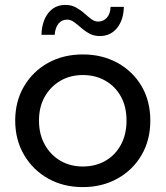

<svg xmlns="http://www.w3.org/2000/svg" viewBox="-20 -757 675 783"><path d="M318 6Q238 6 176 -29Q114 -64 78 -125.5Q42 -187 42 -265Q42 -344 78 -405Q114 -466 176 -500.5Q238 -535 318 -535Q397 -535 459.5 -500.5Q522 -466 557.5 -405.5Q593 -345 593 -265Q593 -186 557.5 -125Q522 -64 459.5 -29Q397 6 318 6ZM318 -78Q369 -78 409.5 -101Q450 -124 473 -166.5Q496 -209 496 -265Q496 -322 473 -363.5Q450 -405 409.5 -428Q369 -451 318 -451Q267 -451 227 -428Q187 -405 163 -363.5Q139 -322 139 -265Q139 -209 163 -166.5Q187 -124 227 -101Q267 -78 318 -78ZM387 -610Q363 -610 344.5 -620Q326 -630 311 -643.5Q296 -657 282 -667Q268 -677 254 -677Q232 -677 218.5 -660.5Q205 -644 203 -615H149Q151 -671 177 -704Q203 -737 247 -737Q271 -737 290 -726.5Q309 -716 324 -702.5Q339 -689 352.5 -679Q366 -669 380 -669Q402 -669 416 -685Q430 -701 431 -729H485Q484 -676 457.5 -643Q431 -610 387 -610Z"/></svg>

Font: Montserrat Thin Medium
Style: Regular
Weight: 500
Version: Version 9.000